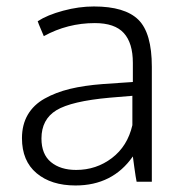

<svg xmlns="http://www.w3.org/2000/svg" viewBox="-20 -565 566 597"><path d="M214.8 11.7Q139.2 11.7 93.8 -26.4Q48.3 -64.5 48.3 -135.3Q48.3 -177.2 66.4 -208.3Q84.5 -239.3 118.9 -258.5Q153.3 -277.8 197.5 -288.6Q241.7 -299.3 300.3 -303.7Q362.8 -307.6 393.1 -310.1V-369.6Q393.1 -431.2 365 -462.2Q336.9 -493.2 274.9 -493.2Q189.9 -493.2 116.2 -452.6Q114.3 -457.5 107.2 -473.9Q100.1 -490.2 97.2 -499Q127.4 -518.6 176.3 -531.7Q225.1 -544.9 272 -544.9Q368.2 -544.9 410.2 -503.7Q452.1 -462.4 452.1 -357.4V0H404.8Q402.3 -11.2 397.7 -44.4Q393.1 -77.6 393.1 -78.6Q330.1 11.7 214.8 11.7ZM216.8 -36.6Q279.3 -36.6 327.9 -73.5Q376.5 -110.4 391.6 -175.8V-267.1Q321.3 -261.2 320.8 -261.2Q201.7 -250.5 155.3 -222.2Q108.9 -193.8 108.9 -134.3Q108.9 -85.4 138.4 -61Q168 -36.6 216.8 -36.6Z"/></svg>

Font: Oxygen Light
Style: Regular
Weight: 300
Designer: vernon adams
Foundry: Vernon Adams
Version: Version Release 0.2.3 webfont; ttfautohint (v0.93.3-1d66) -l